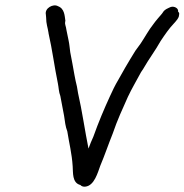

<svg xmlns="http://www.w3.org/2000/svg" viewBox="-20 -695 688 716"><path d="M151 -641 152 -630C152 -605 158 -593 161 -572V-571C175 -510 183 -446 196 -383C199 -369 199 -352 205 -337C209 -316 214 -290 219 -263C222 -242 224 -223 231 -205C238 -160 248 -123 251 -75C253 -52 248 -13 280 -5C283 -1 290 2 298 1C332 -2 345 -53 354 -77C371 -117 383 -154 400 -196C418 -249 437 -289 457 -334C471 -364 490 -396 506 -426L514 -438C535 -475 559 -506 579 -542C595 -566 610 -588 628 -607L636 -616C640 -621 645 -627 647 -634L648 -641C649 -645 648 -648 644 -652C646 -662 635 -670 623 -670C619 -670 616 -669 610 -666C605 -664 597 -660 591 -654L584 -644C572 -630 562 -619 552 -605C535 -584 519 -554 504 -532L485 -506C473 -486 460 -466 447 -443L421 -397C409 -377 399 -356 390 -336C368 -288 348 -241 328 -185C321 -170 316 -157 310 -141C297 -205 286 -283 271 -348L267 -372C260 -399 255 -431 250 -458L242 -500C240 -514 239 -529 236 -543L228 -582C226 -599 221 -603 223 -615L224 -616C221 -636 221 -663 196 -672C179 -682 146 -665 151 -641Z"/></svg>

Font: Scribbler
Style: BdIta
Weight: 700
Designer: Mew Too
Foundry: Cannot Into Space Fonts
Version: Version 1.001